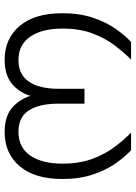

<svg xmlns="http://www.w3.org/2000/svg" viewBox="96 -652 563 794"><g transform="rotate(90 377.0 -254.5)"><path d="M227.1 7.3Q139.6 7.3 86.9 -54.7Q34.2 -116.7 34.2 -231.4Q34.2 -302.2 52.5 -356.9Q70.8 -411.6 98.4 -451.2Q126 -490.7 153.3 -515.6H226.1Q196.3 -486.3 166.5 -446.8Q136.7 -407.2 117.2 -354.5Q97.7 -301.8 97.7 -231.9Q97.7 -147 131.3 -98.4Q165 -49.8 228 -49.8Q287.6 -49.8 317.1 -93Q346.7 -136.2 346.7 -216.3V-322.8H408.2V-216.3Q408.2 -136.2 436 -93Q463.9 -49.8 524.4 -49.8Q588.4 -49.8 622.3 -98.1Q656.2 -146.5 656.2 -231.9Q656.2 -301.8 636.7 -354.5Q617.2 -407.2 587.6 -446.8Q558.1 -486.3 527.8 -515.6H600.6Q627.9 -490.7 655.5 -451.2Q683.1 -411.6 701.4 -356.9Q719.7 -302.2 719.7 -231.4Q719.7 -116.7 666.7 -54.7Q613.8 7.3 525.4 7.3Q462.4 7.3 426.8 -22.2Q391.1 -51.8 376 -99.1Q360.8 -50.8 324.5 -21.7Q288.1 7.3 227.1 7.3Z"/></g></svg>

Font: Inter Display Light
Style: Regular
Weight: 300
Designer: Rasmus Andersson
Foundry: rsms
Version: Version 4.000;git-a52131595